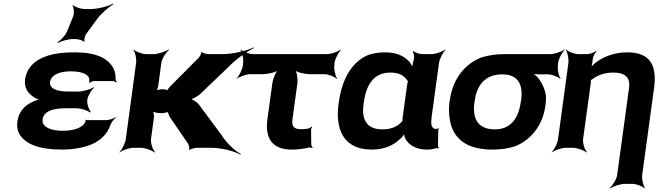

<svg xmlns="http://www.w3.org/2000/svg" viewBox="-20 -833 3712 1082"><path d="M333 -96C274 -96 214 -114 220 -160C227 -210 286 -223 352 -223H409C435 -223 476 -210 487 -199L492 -202C482 -213 469 -247 472 -269V-272C475 -293 496 -327 510 -338L507 -341C492 -330 447 -317 421 -317H364C305 -317 256 -332 262 -373C263 -380 266 -387 271 -394C289 -419 330 -431 379 -431C423 -431 470 -422 481 -395C484 -389 484 -372 482 -367L486 -366C489 -370 501 -376 510 -376H618C625 -376 631 -371 634 -368L639 -371C636 -375 630 -382 631 -388C632 -409 629 -427 621 -444C593 -503 523 -538 404 -538C360 -538 319 -535 282 -528C204 -511 133 -471 121 -384C115 -337 140 -304 173 -284C183 -277 201 -270 211 -269V-273C201 -274 183 -268 170 -262C123 -242 86 -207 78 -149C75 -124 77 -101 87 -82C119 -21 201 10 329 10C405 10 475 -6 518 -30C553 -50 586 -81 601 -126C606 -142 622 -162 633 -170L632 -173C621 -165 594 -156 577 -156H468C466 -156 465 -158 464 -159L460 -157C461 -156 463 -153 463 -151C449 -111 392 -96 333 -96ZM393 -742 357 -654C348 -633 320 -604 303 -594L307 -591C324 -601 364 -613 392 -613H405C420 -613 448 -605 452 -598L457 -600C452 -607 458 -631 466 -642L526 -724C550 -757 594 -795 619 -809L617 -813C592 -798 533 -782 488 -782H458C437 -782 403 -793 394 -803L388 -801C397 -791 399 -759 393 -742Z M938 -172 1040 -23C1045 -15 1050 5 1045 10L1048 12C1053 7 1078 0 1089 0H1169C1233 0 1303 20 1335 39L1337 35C1304 17 1253 -30 1227 -74L1100 -245C1092 -256 1063 -276 1051 -276L1050 -272C1062 -272 1096 -292 1108 -303L1268 -456C1309 -499 1373 -544 1411 -562L1410 -566C1372 -548 1297 -528 1232 -528H1154C1144 -528 1121 -534 1118 -540L1114 -538C1115 -532 1106 -513 1099 -507L940 -347C934 -342 921 -325 924 -320L928 -322C927 -327 903 -330 895 -330C883 -330 862 -326 856 -321L859 -318C865 -323 871 -341 872 -351L889 -478C892 -502 916 -539 933 -552L930 -554C912 -542 870 -528 846 -528H804C780 -528 745 -542 734 -554L732 -552C742 -539 750 -502 747 -478L689 -50C686 -26 667 11 653 24L654 26C669 14 708 0 732 0H774C798 0 836 14 850 26L854 24C841 11 828 -26 831 -50L847 -167C849 -180 846 -204 840 -211L836 -208C842 -201 869 -195 887 -195H889C900 -195 929 -200 934 -205L928 -207C923 -202 933 -180 938 -172Z M1675 -105C1633 -105 1623 -125 1628 -160L1656 -365C1659 -389 1653 -429 1642 -441L1640 -439C1650 -426 1696 -415 1726 -415H1807C1831 -415 1866 -401 1877 -389L1880 -391C1870 -404 1861 -441 1864 -465L1865 -478C1868 -502 1888 -539 1902 -552L1900 -554C1885 -542 1846 -528 1822 -528H1407C1383 -528 1348 -542 1337 -554L1335 -552C1345 -539 1353 -502 1350 -478L1349 -465C1346 -441 1327 -404 1313 -391L1314 -389C1329 -401 1368 -415 1392 -415H1460C1490 -415 1537 -426 1551 -439L1549 -441C1534 -429 1518 -389 1515 -365L1487 -162C1472 -52 1515 10 1624 10C1663 10 1693 5 1718 -1C1725 -3 1736 -1 1740 1L1742 -2C1738 -5 1734 -14 1734 -21L1733 -104C1734 -109 1738 -115 1739 -117L1736 -120C1725 -107 1705 -105 1675 -105Z M2436 -107 2438 -104 2435 -106C2408 -109 2408 -140 2412 -171L2454 -478C2457 -502 2477 -539 2491 -552L2489 -554C2474 -542 2435 -528 2411 -528H2362C2344 -528 2318 -537 2310 -545L2305 -542C2313 -535 2316 -510 2312 -497C2308 -482 2301 -458 2304 -446L2308 -447C2305 -457 2295 -475 2286 -486C2258 -516 2217 -538 2151 -538C2109 -538 2071 -531 2043 -518C1957 -475 1907 -382 1890 -260L1888 -250C1883 -212 1882 -177 1887 -145C1899 -59 1951 10 2075 10C2146 10 2196 -14 2233 -48C2246 -59 2260 -77 2262 -87H2257C2255 -77 2260 -58 2267 -47C2288 -11 2332 10 2385 10C2406 10 2421 8 2437 2C2441 1 2448 2 2451 4L2454 0C2451 -1 2447 -8 2448 -13L2450 -102C2449 -105 2453 -108 2454 -110L2451 -112C2450 -111 2447 -107 2445 -107ZM2275 -360 2249 -171C2248 -165 2249 -159 2248 -153C2248 -153 2248 -149 2249 -149L2250 -153C2249 -153 2246 -149 2246 -149C2221 -121 2188 -104 2134 -104C2036 -104 2018 -172 2029 -250L2031 -260C2042 -341 2078 -424 2179 -424C2228 -424 2255 -408 2272 -384C2273 -382 2281 -373 2282 -374L2281 -378C2280 -377 2275 -363 2275 -360Z M3124 -464 3125 -478C3128 -502 3148 -539 3162 -552L3160 -554C3145 -542 3106 -528 3082 -528H2826C2776 -528 2733 -522 2692 -509C2599 -472 2532 -390 2515 -269L2513 -259C2508 -220 2510 -185 2516 -152C2534 -58 2602 10 2754 10C2803 10 2845 4 2884 -9C2971 -45 3038 -123 3054 -239L3055 -249C3057 -266 3058 -282 3056 -297C3049 -337 3032 -371 3009 -398C3000 -407 2986 -420 2978 -424L2976 -420C2984 -416 3002 -414 3016 -414H3067C3091 -414 3126 -400 3137 -388L3139 -390C3129 -403 3121 -440 3124 -464ZM2811 -414C2907 -414 2928 -346 2917 -269L2915 -259C2904 -180 2868 -104 2769 -104C2664 -104 2642 -175 2654 -259L2656 -269C2667 -349 2711 -414 2811 -414Z M3437 -424C3505 -424 3533 -394 3525 -338L3458 153C3455 177 3432 214 3415 227L3418 229C3436 217 3477 203 3501 203H3542C3566 203 3602 217 3613 229L3615 227C3605 214 3596 177 3599 153L3666 -338C3683 -463 3645 -538 3516 -538C3444 -538 3385 -515 3342 -484C3326 -473 3311 -456 3304 -445L3308 -443C3314 -454 3318 -474 3319 -489L3320 -496C3320 -510 3331 -535 3342 -543L3339 -546C3329 -537 3303 -528 3288 -528H3240C3216 -528 3181 -542 3170 -554L3168 -552C3178 -539 3186 -502 3183 -478L3125 -50C3122 -26 3103 11 3089 24L3090 26C3105 14 3144 0 3168 0H3209C3233 0 3271 14 3285 26L3288 24C3275 11 3263 -26 3266 -50L3309 -362C3310 -366 3311 -383 3308 -385L3305 -382C3307 -380 3321 -387 3323 -390C3351 -410 3388 -424 3437 -424Z"/></svg>

Font: Asimov
Style: EdgeWideIt
Weight: 500
Designer: Google
Version: Version 2.000980: 2014